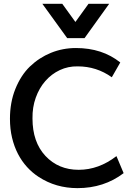

<svg xmlns="http://www.w3.org/2000/svg" viewBox="-20 -976 731 1007"><path d="M332.5 -775.9 202.1 -956.1H306.6L375.5 -860.8L444.3 -956.1H552.7L423.3 -775.9ZM386.2 10.7Q330.1 10.7 279.1 -3.9Q228 -18.6 182.6 -48.3Q149.4 -69.8 121.8 -100.1Q94.2 -130.4 74.2 -168.9Q54.2 -207.5 43.2 -253.7Q32.2 -299.8 32.2 -353Q32.2 -439 60.5 -509.3Q89.4 -581.1 136.7 -627Q185.5 -673.8 247.3 -699Q309.1 -724.1 378.4 -724.1Q516.1 -724.1 610.8 -648.4L566.4 -570.8Q486.3 -627.9 387.7 -627.9Q337.4 -628.9 293.7 -608.4Q250 -587.9 217.8 -551Q185.5 -514.2 167.5 -463.6Q149.4 -413.1 150.4 -354.5Q150.4 -231 218.3 -158.2Q286.6 -85.4 392.6 -85.4Q497.6 -85.4 590.8 -157.2L628.4 -67.9Q525.4 10.7 386.2 10.7Z"/></svg>

Font: Ride Light
Style: Bold
Weight: 600
Version: Version 3.000